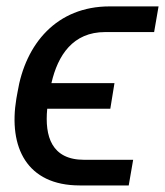

<svg xmlns="http://www.w3.org/2000/svg" viewBox="-20 -565 503 585"><path d="M236.5 -78.1C137.1 -78.1 115.8 -149.5 123.9 -233.7H316.1L328.8 -311.8H136.7C156.2 -396.7 202.1 -467.3 300.4 -467.3H449.6L463.1 -545.5H313.9C153.1 -545.5 57.5 -431.8 33.4 -284.1L29.8 -264.2C5.3 -116.5 61.4 0 223 0H372.2L385.7 -78.1Z"/></svg>

Font: Magic Ui Pro
Style: Italic
Weight: 400
Italic angle: -9.39999°
Designer: Stefan Endress, Andreas Faust
Version: Version 1.000;FEAKit 1.0